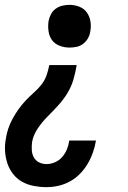

<svg xmlns="http://www.w3.org/2000/svg" viewBox="-32 -548 527 791"><path d="M254 -352Q233 -352 213.5 -359.5Q194 -367 182.5 -382.5Q171 -398 168 -419Q165 -440 168 -461Q171 -476 178 -489.5Q185 -503 197.5 -512Q210 -521 224.5 -524.5Q239 -528 254 -528Q275 -528 294.5 -520.5Q314 -513 325.5 -497Q337 -481 340.5 -460.5Q344 -440 340 -419Q338 -404 330.5 -390.5Q323 -377 310.5 -367.5Q298 -358 283.5 -355Q269 -352 254 -352ZM159 223Q133 223 107 218Q81 213 59.5 201Q38 189 22.5 169.5Q7 150 -1 126.5Q-9 103 -11 77Q-13 51 -8 24Q-5 3 2 -18Q9 -39 20 -59Q31 -79 44 -97.5Q57 -116 73 -133Q89 -150 106.5 -165.5Q124 -181 138 -198.5Q152 -216 159.5 -237Q167 -258 171 -280H284Q279 -250 270.5 -220.5Q262 -191 245.5 -164Q229 -137 207.5 -113.5Q186 -90 163.5 -67.5Q141 -45 123 -18Q105 9 100 38Q98 55 99 71Q100 87 107.5 100.5Q115 114 129 121Q143 128 160 128Q177 128 194.5 120.5Q212 113 224.5 98.5Q237 84 244 66.5Q251 49 253 32L254 31H364L363 33Q359 57 350.5 81Q342 105 329 127Q316 149 297.5 168Q279 187 256 199.5Q233 212 208.5 217.5Q184 223 159 223Z"/></svg>

Font: Iosevka QP
Style: Bold Italic
Weight: 700
Italic angle: -9°
Designer: Belleve Invis
Foundry: Belleve Invis
Version: Version 20.0.0; ttfautohint (v1.8.4)